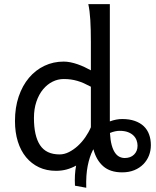

<svg xmlns="http://www.w3.org/2000/svg" viewBox="-20 -801 741 914"><path d="M549.3 -178.2Q539.6 -178.2 527.8 -175.8Q516.1 -173.3 503.4 -168Q505.4 -133.8 511.5 -111.1Q517.6 -88.4 527.1 -74.5Q536.6 -60.5 548.6 -54.7Q560.5 -48.8 573.7 -48.8Q601.6 -48.8 618.2 -65.2Q634.8 -81.5 634.8 -107.4Q634.8 -120.6 630.1 -133.3Q625.5 -146 615.2 -156Q605 -166 588.9 -172.1Q572.8 -178.2 549.3 -178.2ZM283.2 -424.8Q255.4 -424.8 230 -412.1Q204.6 -399.4 184.8 -375.5Q165 -351.6 153.3 -317.1Q141.6 -282.7 141.6 -239.3Q141.6 -153.8 170.7 -109.9Q199.7 -65.9 263.7 -65.9Q286.1 -65.9 308.3 -77.1Q330.6 -88.4 350.3 -106.4Q370.1 -124.5 386.2 -147.7Q402.3 -170.9 412.6 -195.3V-388.2Q394.5 -397.9 378.9 -404.8Q363.3 -411.6 348.1 -416Q333 -420.4 317.4 -422.6Q301.8 -424.8 283.2 -424.8ZM421.9 -85.9Q406.2 -55.2 397.5 -11.5Q388.7 32.2 390.6 92.8L336.9 83Q334 31.2 342.3 -12.7Q320.3 -0.5 296.6 5.9Q272.9 12.2 246.6 12.2Q201.7 12.2 165.8 -4.6Q129.9 -21.5 104.2 -52.5Q78.6 -83.5 64.9 -127.2Q51.3 -170.9 51.3 -224.6Q51.3 -289.6 69.1 -341.8Q86.9 -394 118.2 -430.9Q149.4 -467.8 191.7 -487.8Q233.9 -507.8 283.2 -507.8Q298.8 -507.8 315.7 -504.4Q332.5 -501 349.4 -495.1Q366.2 -489.3 382.3 -481.7Q398.4 -474.1 412.6 -466.3V-603Q412.6 -662.1 409.9 -706.3Q407.2 -750.5 400.4 -781.2H502.9V-223.1Q533.7 -234.4 561.5 -234.4Q596.2 -234.4 621.8 -225.3Q647.5 -216.3 664.6 -200Q681.6 -183.6 689.9 -160.6Q698.2 -137.7 698.2 -109.9Q698.2 -84 689.2 -60.8Q680.2 -37.6 662.6 -19.5Q645 -1.5 619.6 9Q594.2 19.5 561.5 19.5Q504.4 19.5 471.2 -9.8Q438 -39.1 424.8 -90.3Z"/></svg>

Font: Andika
Style: Regular
Weight: 400
Designer: Victor Gaultney, Annie Olsen, Julie Remington, Don Collingsworth, Eric Hays
Foundry: SIL International
Version: Version 1.001